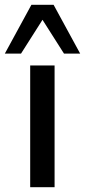

<svg xmlns="http://www.w3.org/2000/svg" viewBox="-51 -775 352 795"><path d="M74 0V-504H175V0ZM-31 -553 79 -755H171L281 -553H214L125 -693L36 -553Z"/></svg>

Font: Mulish ExtraLight SemiBold
Style: Regular
Weight: 600
Version: Version 3.603